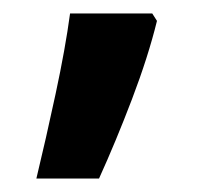

<svg xmlns="http://www.w3.org/2000/svg" viewBox="-20 -136 319 285"><path d="M213 -105Q200 -52 176 11Q152 74 127 129H34Q48 71 62.5 3.5Q77 -64 84 -116H206Z"/></svg>

Font: Noto Sans Kawi SemiBold
Style: Regular
Weight: 600
Designer: Fadhl Haqq
Version: Version 1.000